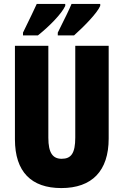

<svg xmlns="http://www.w3.org/2000/svg" viewBox="-20 -947 628 977"><path d="M490 -917V-927H344C334 -902 310 -853 274 -781V-767H357C403 -808 474 -879 490 -917ZM312 -917V-927H167C156 -903 133 -854 97 -781V-767H173C230 -812 294 -877 312 -917ZM533 -242V-714H363V-247C363 -167 342 -139 294 -139C249 -139 226 -168 226 -246V-714H56V-238C56 -72 140 10 292 10C448 10 533 -77 533 -242Z"/></svg>

Font: Noto Sans Lao ExtraCondensed Black
Style: Regular
Weight: 900
Width: 2
Designer: Monotype Design Team
Foundry: Monotype Imaging Inc.
Version: Version 2.003